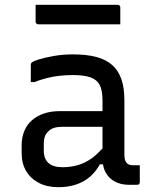

<svg xmlns="http://www.w3.org/2000/svg" viewBox="-20 -768 640 798"><path d="M497 -351V-126Q497 -113 499.5 -104Q502 -95 507 -90Q512 -85 519 -83Q526 -81 536 -81H561V-11Q561 -5 558 -2.5Q555 0 550 0H515Q492 0 472 -7Q452 -14 437 -28Q422 -42 414 -62Q410 -73 408 -85H395Q378 -54 353.5 -33Q329 -12 296 -1Q263 10 223 10Q176 10 142 -7.5Q108 -25 89 -56.5Q70 -88 70 -132V-164Q70 -197 81 -223.5Q92 -250 112.5 -268Q133 -286 162 -296Q191 -306 227 -306H406V-352Q406 -392 394.5 -414.5Q383 -437 356 -446.5Q329 -456 283 -456Q254 -456 227 -453Q200 -450 174.5 -443.5Q149 -437 123 -427H108V-499Q108 -502 109 -504Q110 -506 111 -507Q116 -513 141.5 -521Q167 -529 204.5 -535.5Q242 -542 283 -542Q339 -542 379.5 -531.5Q420 -521 446 -498Q472 -475 484.5 -439Q497 -403 497 -351ZM162 -142Q162 -108 181.5 -90.5Q201 -73 240 -73Q274 -73 304.5 -82Q335 -91 364 -112Q384 -127 406 -151V-241H240Q219 -241 204.5 -236.5Q190 -232 180 -221Q171 -213 166.5 -200.5Q162 -188 162 -172ZM128 -748H469Q474 -748 477 -745Q480 -742 480 -737Q480 -725 480 -713.5Q480 -702 480 -691Q480 -680 480 -667H139Q136 -667 133.5 -668.5Q131 -670 129.5 -672.5Q128 -675 128 -678Q128 -691 128 -702Q128 -713 128 -724.5Q128 -736 128 -748Z"/></svg>

Font: Code D OnePiece
Style: Regular
Weight: 400
Version: Version 1.085; ttfautohint (v1.8.4.7-5d5b);Nerd Fonts 3.0.2